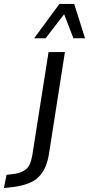

<svg xmlns="http://www.w3.org/2000/svg" viewBox="-134 -760 451 973"><path d="M-114 193 -101 126 -59 121Q-26 116 -2.5 98Q21 80 30 25L112 -496H195L114 21Q108 59 95 88Q82 117 61 137.5Q40 158 8 170Q-24 182 -68 188ZM39 -566 167 -740H242L297 -566H238L191 -688L97 -566Z"/></svg>

Font: Nunito Sans 7pt Condensed
Style: Italic
Weight: 400
Width: 3
Italic angle: -9°
Designer: Vernon Adams
Foundry: Vernon Adams
Version: Version 3.101;gftools[0.9.27]